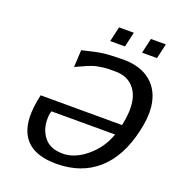

<svg xmlns="http://www.w3.org/2000/svg" viewBox="-158 -1014 1073 1161"><g transform="rotate(20 379.0 -433.5)"><path d="M387 -790 409 -886H504L482 -790ZM592 -790 614 -886H710L688 -790ZM104 -338 628 -337Q648 -427 637 -493Q627 -554 586.5 -591Q546 -628 478 -628Q451 -628 431 -627.5Q411 -627 391.5 -623.5Q372 -620 362 -618.5Q352 -617 332.5 -610Q313 -603 306 -600Q299 -597 273 -585Q247 -573 235 -568L241 -678Q330 -700 371 -705.5Q412 -711 504 -712Q614 -711 679.5 -655.5Q745 -600 756 -500Q763 -429 742 -342Q702 -165 597.5 -73Q493 19 333 19Q97 19 87 -189Q84 -248 104 -338ZM198 -269 195 -257Q191 -240 191 -217Q191 -148 230 -100Q269 -52 350 -52Q426 -52 501 -114.5Q576 -177 608 -269Z"/></g></svg>

Font: Coval
Style: Medium Italic
Weight: 500
Foundry: Context Ltd
Version: Version 001.000